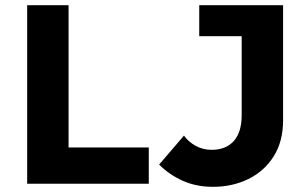

<svg xmlns="http://www.w3.org/2000/svg" viewBox="-20 -710 1189 742"><path d="M85 0V-690H245V-140H555V0ZM595 -74 691 -186Q708 -162 736 -146.5Q764 -131 798 -131Q853 -131 883.5 -165Q914 -199 914 -265V-570H750V-690H1074V-245Q1074 -163 1037.5 -105.5Q1001 -48 939.5 -18Q878 12 803 12Q739 12 687 -11Q635 -34 595 -74Z"/></svg>

Font: Radio Canada
Style: Regular
Weight: 400
Designer: Charles Daoud, Etienne Aubert Bonn, Alexandre Saumier Demers, Jacques Le Bailly
Foundry: Radio-Canada
Version: Version 2.104;gftools[0.9.28.dev5+ged2979d]